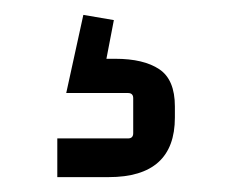

<svg xmlns="http://www.w3.org/2000/svg" viewBox="-20 -31 302 258"><path d="M159 148V101Q159 94 152 94H69L92 -11L133 -4L123 48H135Q173 48 194 62Q215 76 215 112V127Q215 207 126 207H57V155H152Q159 155 159 148Z"/></svg>

Font: Gemunu Libre ExtraLight
Style: Regular
Weight: 400
Version: Version 1.100